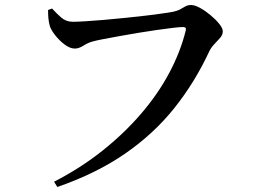

<svg xmlns="http://www.w3.org/2000/svg" viewBox="-20 -721 1040 767"><path d="M196 5Q301 -49 388 -118Q475 -187 543 -266Q611 -345 656 -429.5Q701 -514 722 -599Q724 -607 721 -610Q718 -613 711 -613Q697 -613 669 -609.5Q641 -606 605 -601Q569 -596 530.5 -589.5Q492 -583 456 -576.5Q420 -570 391.5 -564.5Q363 -559 349 -555Q331 -550 313 -538.5Q295 -527 279 -527Q260 -527 239 -542.5Q218 -558 201 -579.5Q184 -601 179 -617Q175 -632 173.5 -646.5Q172 -661 172 -681L188 -687Q205 -668 224.5 -651Q244 -634 271 -634Q288 -634 320.5 -636Q353 -638 394.5 -641.5Q436 -645 479 -649.5Q522 -654 561.5 -658.5Q601 -663 630.5 -667.5Q660 -672 672 -674Q690 -678 701 -684.5Q712 -691 721.5 -696Q731 -701 743 -701Q758 -701 779 -689.5Q800 -678 821 -660.5Q842 -643 856 -625.5Q870 -608 870 -596Q870 -582 859.5 -570Q849 -558 836.5 -545Q824 -532 816 -516Q759 -393 677 -290Q595 -187 480 -107.5Q365 -28 209 26Z"/></svg>

Font: Noto Serif KR SemiBold
Style: Regular
Weight: 600
Designer: Ryoko NISHIZUKA 西塚涼子 (kana & ideographs); Frank Grießhammer (Latin, Greek & Cyrillic); Wenlong ZHANG 张文龙 (bopomofo); San
Foundry: Adobe
Version: Version 2.003-H1;hotconv 1.1.1;makeotfexe 2.6.0